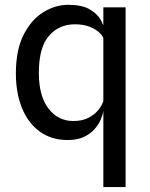

<svg xmlns="http://www.w3.org/2000/svg" viewBox="-20 -576 624 798"><path d="M261 6Q194 6 145.8 -28.8Q97.5 -63.5 71.8 -126Q46 -188.5 46 -270.5Q46 -368 78 -431.2Q110 -494.5 160 -525.2Q210 -556 263 -556Q320.5 -556 352.2 -537.5Q384 -519 397.8 -494.5Q411.5 -470 415 -452.5L444.5 -455.5L409.5 -417.5Q406 -428.5 391.2 -442Q376.5 -455.5 351.5 -465.2Q326.5 -475 291 -475Q225 -475 183.2 -426.8Q141.5 -378.5 141.5 -273.5Q141.5 -176.5 181.5 -124.8Q221.5 -73 284.5 -73Q322.5 -73 348.5 -86.8Q374.5 -100.5 389.5 -120Q404.5 -139.5 409.5 -156L415.5 -124L409.5 -115.5Q407.5 -100 398.8 -79.2Q390 -58.5 372.8 -39Q355.5 -19.5 328.2 -6.8Q301 6 261 6ZM409.5 201.5V-446.5V-545.5H502V201.5Z"/></svg>

Font: Spline Sans
Style: Regular
Weight: 400
Designer: Eben Sorkin, Mirko Velimirovic
Foundry: Sorkin Type
Version: Version 1.001